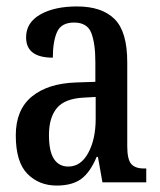

<svg xmlns="http://www.w3.org/2000/svg" viewBox="-20 -566 498 596"><path d="M156 10Q101 10 65 -26.5Q29 -63 29 -146Q29 -225 78.5 -266Q128 -307 216 -310L276 -312V-373Q276 -431 263.5 -463.5Q251 -496 210 -496Q170 -496 157 -466.5Q144 -437 144 -387Q61 -387 61 -450Q61 -496 105 -521Q149 -546 219 -546Q296 -546 335.5 -507Q375 -468 375 -373V-112Q375 -72 387 -57.5Q399 -43 427 -43H434V0H298L284 -79H280Q260 -31 232 -10.5Q204 10 156 10ZM192 -49Q231 -49 254 -91.5Q277 -134 277 -197V-265L240 -263Q181 -260 156.5 -230.5Q132 -201 132 -147Q132 -96 147.5 -72.5Q163 -49 192 -49Z"/></svg>

Font: Noto Serif ExtraCondensed Medium
Style: Regular
Weight: 500
Width: 2
Designer: Monotype Design Team
Foundry: Monotype Imaging Inc.
Version: Version 2.015